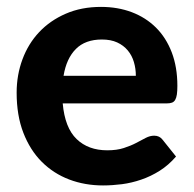

<svg xmlns="http://www.w3.org/2000/svg" viewBox="-20 -544 576 571"><path d="M280.5 -523.5Q330 -523.5 371.8 -507.8Q413.5 -492 443.8 -462Q474 -432 490.8 -388.2Q507.5 -344.5 507.5 -288.5Q507.5 -273 506 -263Q504.5 -253 501 -247Q497.5 -241 491.5 -238.8Q485.5 -236.5 476 -236.5H166.5Q173 -164 207.8 -130.5Q242.5 -97 299 -97Q327.5 -97 348.2 -103.8Q369 -110.5 384.8 -118.8Q400.5 -127 413.2 -133.8Q426 -140.5 438.5 -140.5Q454.5 -140.5 463.5 -128.5L503.5 -78.5Q481.5 -53 455 -36.2Q428.5 -19.5 400 -9.8Q371.5 0 342.5 3.8Q313.5 7.5 286.5 7.5Q232.5 7.5 185.8 -10.2Q139 -28 104.2 -62.8Q69.5 -97.5 49.5 -149Q29.5 -200.5 29.5 -268.5Q29.5 -321 46.8 -367.5Q64 -414 96.5 -448.5Q129 -483 175.5 -503.2Q222 -523.5 280.5 -523.5ZM283 -426.5Q233.5 -426.5 205.5 -398.2Q177.5 -370 169 -318.5H384Q384 -340 378.2 -359.5Q372.5 -379 360 -394Q347.5 -409 328.5 -417.8Q309.5 -426.5 283 -426.5Z"/></svg>

Font: Lato Heavy
Style: Regular
Weight: 800
Designer: Lukasz Dziedzic
Foundry: tyPoland Lukasz Dziedzic
Version: Version 2.007; 2014-02-27